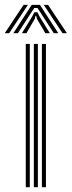

<svg xmlns="http://www.w3.org/2000/svg" viewBox="-53 -784 300 804"><path d="M122.5 0V-600H139.4V0ZM54.9 0V-600H71.8V0ZM88.7 0V-600H105.6V0ZM-33.1 -645 45.8 -763.7H63.9L-14.6 -645ZM3 -645 79.9 -763.7H114.2L191.1 -645H172.2L119.5 -727L103.8 -750.6H90.6L74.7 -726.7L21.9 -645ZM38.8 -645 81.2 -713.9 90.7 -732.5H103.6L113.2 -713.9L155.7 -645H136.9L101.9 -704.6L98.6 -717.6H95.8L92.3 -704.6L57.7 -645ZM208.8 -645 130.3 -763.7H148.3L227.2 -645Z"/></svg>

Font: Big Shoulders Inline Text SC Thin
Style: Regular
Weight: 100
Designer: Patric King
Foundry: XO Type Co
Version: Version 2.002